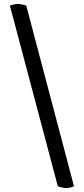

<svg xmlns="http://www.w3.org/2000/svg" viewBox="-20 -792 425 973"><path d="M72 -772Q56 -772 30 -764L273 152Q299 161 316 161Q334 161 355 152L113 -764Q86 -772 72 -772Z"/></svg>

Font: Federant
Style: Regular
Weight: 400
Designer: Olexa M. Volochay, Alexei Vanyashin, Otto Ludwig Naegele
Foundry: Cyreal (www.cyreal.org)
Version: Version 1.011; ttfautohint (v1.4.1)